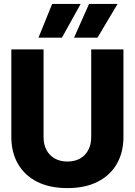

<svg xmlns="http://www.w3.org/2000/svg" viewBox="-20 -951 690 983"><path d="M325 12Q234 12 170 -20.5Q106 -53 72 -112Q38 -171 38 -250V-698H203V-250Q203 -211 218 -183Q233 -155 260.5 -139.5Q288 -124 325 -124Q363 -124 390 -139.5Q417 -155 432 -183Q447 -211 447 -250V-698H612V-250Q612 -171 578 -112Q544 -53 480 -20.5Q416 12 325 12ZM177 -758 247 -931H393L297 -758ZM359 -758 436 -931H582L479 -758Z"/></svg>

Font: Azeret Mono Thin
Style: Bold
Weight: 700
Version: Version 1.002